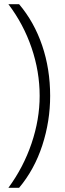

<svg xmlns="http://www.w3.org/2000/svg" viewBox="-20 -765 309 915"><path d="M20 130H71Q144 43 181.5 -72Q219 -187 219 -308Q219 -436 181 -548Q143 -660 71 -745H20Q92 -650 130.5 -537Q169 -424 169 -308Q169 -196 130.5 -82Q92 32 20 130Z"/></svg>

Font: Plus Jakarta Sans ExtraLight
Style: Regular
Weight: 200
Designer: Gumpita Rahayu
Foundry: Tokotype
Version: Version 2.004; ttfautohint (v1.8.3)